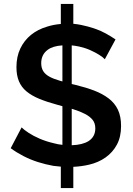

<svg xmlns="http://www.w3.org/2000/svg" viewBox="-20 -835 670 969"><path d="M287 6Q268 4 249 2Q210 -5 172 -17Q134 -29 99 -47Q64 -65 34 -87L89 -192Q101 -180 124.5 -164.5Q148 -149 180.5 -135Q213 -121 252 -112Q273 -106 295 -104V-299Q283 -303 270 -306Q218 -320 179 -336Q140 -352 114 -373.5Q88 -395 75.5 -425Q63 -455 63 -496Q63 -549 82.5 -590Q102 -631 136.5 -659Q171 -687 219 -701Q251 -711 287 -714V-815H350V-715Q371 -713 390 -709Q424 -702 455.5 -691.5Q487 -681 514 -666Q541 -651 563 -636L509 -536Q500 -546 481 -558Q462 -570 436.5 -581.5Q411 -593 380 -600Q361 -604 342 -606V-411Q350 -409 359 -407Q413 -394 455 -378Q497 -362 528 -338.5Q559 -315 575 -281.5Q591 -248 591 -199Q591 -144 570 -105Q549 -66 513 -40.5Q477 -15 430 -4Q392 5 350 7V114H287ZM349 -284Q346 -285 342 -286V-102Q397 -104 427 -123Q461 -145 461 -187Q461 -213 447.5 -230Q434 -247 409 -260Q384 -273 349 -284ZM284 -427Q289 -425 295 -424V-606Q246 -603 220 -583Q188 -559 188 -516Q188 -492 198.5 -475.5Q209 -459 230.5 -447.5Q252 -436 284 -427Z"/></svg>

Font: Rising Sun SemiBold
Style: Regular
Weight: 600
Designer: Matt McInerney, Pablo Impallari, Rodrigo Fuenzalida (Raleway font), Stephen Hutchings (Greek), Cristiano Sobral (main ch
Foundry: The Rising Sun Project Authors
Version: Version 4.327; ttfautohint (v1.8.4.7-5d5b-dirty)